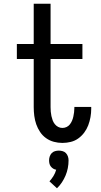

<svg xmlns="http://www.w3.org/2000/svg" viewBox="-20 -755 540 1025"><path d="M313 8Q290 8 267.5 2Q245 -4 226 -17.5Q207 -31 194 -50.5Q181 -70 173.5 -91.5Q166 -113 163 -136.5Q160 -160 160 -183V-440H70V-520H160V-735H250V-520H420V-440H250V-183Q250 -171 251 -159Q252 -147 254.5 -135.5Q257 -124 261 -113Q265 -102 272.5 -92.5Q280 -83 290.5 -77.5Q301 -72 313 -72Q325 -72 335.5 -77Q346 -82 353 -91Q360 -100 364.5 -110.5Q369 -121 371.5 -132.5Q374 -144 375.5 -155.5Q377 -167 377 -178V-184H467V-174Q467 -152 463 -129.5Q459 -107 451 -86Q443 -65 429.5 -47Q416 -29 398 -16Q380 -3 358 2.5Q336 8 313 8ZM284 250 244 213Q256 200 265.5 184.5Q275 169 280 151Q272 150 264.5 145.5Q257 141 251.5 134Q246 127 244 118.5Q242 110 242 101Q242 90 245.5 80Q249 70 256 62.5Q263 55 273.5 52Q284 49 294 49Q304 49 314.5 52Q325 55 332 62.5Q339 70 342.5 80Q346 90 346 101Q346 122 342 142.5Q338 163 330 182Q322 201 310.5 218.5Q299 236 284 250Z"/></svg>

Font: Iosevka Medium
Style: Regular
Weight: 500
Monospace: yes
Designer: Belleve Invis
Foundry: Belleve Invis
Version: Version 32.5.0; ttfautohint (v1.8.4)